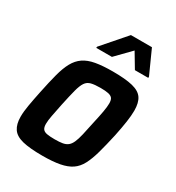

<svg xmlns="http://www.w3.org/2000/svg" viewBox="-174 -820 853 933"><g transform="rotate(30 252.0 -353.5)"><path d="M206 8Q135 8 94.5 -2Q54 -12 37 -37Q20 -62 20 -104Q20 -132 26.5 -169.5Q33 -207 43 -255Q56 -318 68 -363.5Q80 -409 96.5 -439Q113 -469 138.5 -486.5Q164 -504 203 -511Q242 -518 299 -518Q370 -518 410.5 -508Q451 -498 467.5 -473.5Q484 -449 484 -405Q484 -378 478.5 -340.5Q473 -303 463 -255Q449 -192 436.5 -147Q424 -102 408 -71.5Q392 -41 367 -24Q342 -7 303 0.5Q264 8 206 8ZM218 -91Q245 -91 262 -94Q279 -97 290.5 -106Q302 -115 310 -133Q318 -151 325 -181Q332 -211 341 -255Q351 -299 356 -327.5Q361 -356 361 -374Q361 -394 354 -403Q347 -412 331 -415.5Q315 -419 287 -419Q254 -419 234.5 -414Q215 -409 204 -392.5Q193 -376 184.5 -343.5Q176 -311 164 -255Q155 -211 149.5 -182.5Q144 -154 144 -135Q144 -116 151 -106.5Q158 -97 174.5 -94Q191 -91 218 -91ZM171 -577 172 -584 286 -715H404L463 -584V-577H388L339 -659L259 -577Z"/></g></svg>

Font: Saira SemiCondensed SemiBold
Style: Italic
Weight: 600
Width: 4
Italic angle: -12°
Designer: Hector Gatti with collaboration of the Omnibus-Type team
Foundry: Omnibus-Type
Version: Version 1.101